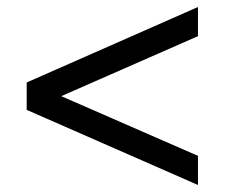

<svg xmlns="http://www.w3.org/2000/svg" viewBox="-20 -560 640 547"><path d="M544 -33 56 -247V-325L544 -540V-457L118 -270V-302L544 -116Z"/></svg>

Font: NunitoSans_10ptSemiBold
Style: Regular
Weight: 600
Designer: Vernon Adams
Foundry: Vernon Adams
Version: Version 3.101;gftools[0.9.27]